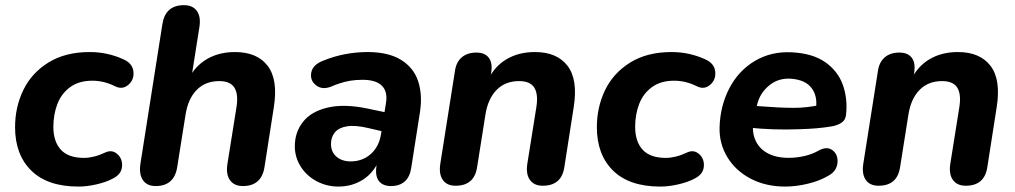

<svg xmlns="http://www.w3.org/2000/svg" viewBox="-20 -698 3855 729"><path d="M37.2 -215Q37.2 -291.3 68.6 -356.2Q100 -421 164 -460.7Q228.1 -500.4 320.7 -500.4Q355.7 -500.4 387.8 -493.2Q420 -485.9 447.4 -473.3Q482.9 -458.1 486.5 -427.1Q490.1 -396 467.8 -376.3Q445.5 -356.6 417.4 -370.2Q375 -391.6 330.8 -391.6Q279.4 -391.6 246 -366.9Q212.5 -342.2 197.5 -302.2Q182.6 -262.2 182.6 -216.5Q182.6 -160.8 211 -129.6Q239.5 -98.5 299.2 -98.5Q317 -98.5 337.5 -103.6Q358.1 -108.7 380.1 -119.2Q405.8 -131 426 -112.5Q446.2 -94 443.3 -64.9Q440.5 -35.7 407.8 -19.7Q382.8 -6.3 346.5 2Q310.3 10.4 277.9 10.4Q160.5 10.4 98.8 -50.2Q37.2 -110.8 37.2 -215Z M513.1 -76 596.7 -607.2Q602.3 -642.3 622.7 -660.4Q643.2 -678.4 678.5 -678.4Q711.6 -678.4 727.3 -656.7Q743.1 -635.1 737.3 -596.4L705.5 -395.3H694.5Q719.5 -446.5 765.3 -473.5Q811.1 -500.4 872.4 -500.4Q955.7 -500.4 995.9 -448.5Q1036.1 -396.6 1019.9 -292.4L984.1 -62.8Q978.5 -27.7 958 -9.6Q937.6 8.4 902.3 8.4Q869.2 8.4 853.3 -13.7Q837.5 -35.7 843.3 -74.4L877.7 -290Q885.8 -340.1 870.1 -365.1Q854.3 -390.1 812.4 -390.1Q759.7 -390.1 726.8 -356.5Q693.9 -322.9 684.5 -262.6L652.7 -62.8Q647.1 -27.7 626.7 -9.6Q606.2 8.4 571.1 8.4Q538 8.4 522.7 -14Q507.3 -36.5 513.1 -76Z M1099.4 -142.4Q1099.4 -196 1130.5 -235.4Q1161.6 -274.8 1223.9 -289.5Q1286.3 -304.3 1374.4 -286L1454 -269.4L1442.2 -197L1378.3 -211.8Q1328.9 -223.5 1297.3 -218.3Q1265.7 -213.1 1251.2 -195.1Q1236.7 -177 1236.7 -151.5Q1236.7 -120.7 1257.7 -103Q1278.7 -85.2 1311.4 -85.2Q1356.3 -85.2 1387.8 -113.2Q1419.2 -141.1 1426.6 -188.6L1445.4 -306.4Q1452.7 -349.1 1430.5 -372Q1408.2 -395 1356.3 -395Q1330.9 -395 1309.2 -391.4Q1287.4 -387.8 1263.4 -379.4Q1254 -376.4 1237.5 -369.2Q1203.2 -355.8 1179.8 -374.3Q1156.5 -392.7 1161.8 -422.4Q1167.1 -452.1 1206.8 -467.5Q1247.7 -484.3 1290.7 -492.4Q1333.7 -500.4 1375.1 -500.4Q1454.8 -500.4 1502.8 -470.7Q1550.7 -441 1567.7 -389.4Q1584.7 -337.9 1574.5 -271.9L1541.6 -62Q1536.7 -26.9 1517 -9.2Q1497.2 8.4 1464.6 8.4Q1432.9 8.4 1418.2 -11.2Q1403.6 -30.9 1409.6 -69.4L1418.6 -125.6L1424.2 -101.5Q1402.7 -45.2 1360.5 -17.4Q1318.2 10.4 1265 10.4Q1220.2 10.4 1181.9 -10.1Q1143.6 -30.6 1121.5 -66Q1099.4 -101.4 1099.4 -142.4Z M1651.7 -75.6 1707.3 -428Q1712.1 -462.3 1733.4 -480.4Q1754.6 -498.4 1788.7 -498.4Q1820.8 -498.4 1835.9 -478.7Q1850.9 -458.9 1844.9 -421.6L1835.9 -365.2L1833.1 -395.3Q1858.1 -446.5 1903.9 -473.5Q1949.7 -500.4 2011.1 -500.4Q2094.3 -500.4 2134.5 -448.5Q2174.7 -396.6 2158.5 -292.4L2122.7 -63.2Q2112.1 7.2 2040.9 7.2Q2007.8 7.2 1992 -14.9Q1976.3 -36.9 1982.1 -75.6L2016.3 -290Q2024.4 -340.1 2008.7 -365.1Q1992.9 -390.1 1951 -390.1Q1898.3 -390.1 1865.4 -356.5Q1832.5 -322.9 1823.1 -262.6L1791.5 -63.2Q1780.9 7.2 1709.7 7.2Q1676.6 7.2 1661.3 -14.9Q1645.9 -36.9 1651.7 -75.6Z M2246.2 -215Q2246.2 -291.3 2277.6 -356.2Q2309 -421 2373 -460.7Q2437.1 -500.4 2529.7 -500.4Q2564.7 -500.4 2596.8 -493.2Q2629 -485.9 2656.4 -473.3Q2691.9 -458.1 2695.5 -427.1Q2699.1 -396 2676.8 -376.3Q2654.5 -356.6 2626.4 -370.2Q2584 -391.6 2539.8 -391.6Q2488.4 -391.6 2455 -366.9Q2421.5 -342.2 2406.5 -302.2Q2391.6 -262.2 2391.6 -216.5Q2391.6 -160.8 2420 -129.6Q2448.5 -98.5 2508.2 -98.5Q2526 -98.5 2546.5 -103.6Q2567.1 -108.7 2589.1 -119.2Q2614.8 -131 2635 -112.5Q2655.2 -94 2652.3 -64.9Q2649.5 -35.7 2616.8 -19.7Q2591.8 -6.3 2555.5 2Q2519.3 10.4 2486.9 10.4Q2369.5 10.4 2307.8 -50.2Q2246.2 -110.8 2246.2 -215Z M2712.1 -214.3Q2714.5 -296.7 2749.6 -363.5Q2784.7 -430.4 2846.6 -466.9Q2908.4 -503.4 2986 -499.4Q3066 -495.5 3114.1 -461.4Q3162.1 -427.3 3180.5 -374.9Q3198.9 -322.5 3192.3 -262Q3190.1 -241.8 3174.9 -231.9Q3159.7 -222 3139.3 -218.4Q3109.8 -213.4 3080 -210.9Q3050.2 -208.4 3016.9 -207.4Q2966.2 -205.4 2917.7 -207Q2869.3 -208.6 2815.3 -214L2828.6 -297Q2848.8 -295.2 2861.9 -294.8Q2937.7 -288.8 2990.3 -288.5Q3043 -288.2 3094.5 -299.8L3078.1 -285.6Q3084.7 -332.8 3061.7 -363.5Q3038.7 -394.3 2985.4 -399Q2936.7 -403 2901.2 -374.2Q2865.7 -345.3 2855.1 -302.2L2843.5 -252Q2832.7 -205.6 2846.2 -170.6Q2859.7 -135.6 2893 -117.1Q2926.2 -98.7 2974 -98.7Q3003.5 -98.7 3033.6 -105.4Q3063.7 -112.2 3088.1 -126.2Q3120.3 -143.8 3141.5 -127.2Q3162.6 -110.5 3159.8 -79.9Q3157.1 -49.3 3127.4 -32.1Q3093.4 -11.5 3048 -0.6Q3002.7 10.4 2961.7 10.4Q2887.6 10.4 2830.4 -19.5Q2773.2 -49.4 2741.9 -100.9Q2710.5 -152.4 2712.1 -214.3Z M3257.7 -75.6 3313.3 -428Q3318.1 -462.3 3339.4 -480.4Q3360.6 -498.4 3394.7 -498.4Q3426.8 -498.4 3441.9 -478.7Q3456.9 -458.9 3450.9 -421.6L3441.9 -365.2L3439.1 -395.3Q3464.1 -446.5 3509.9 -473.5Q3555.7 -500.4 3617.1 -500.4Q3700.3 -500.4 3740.5 -448.5Q3780.7 -396.6 3764.5 -292.4L3728.7 -63.2Q3718.1 7.2 3646.9 7.2Q3613.8 7.2 3598 -14.9Q3582.3 -36.9 3588.1 -75.6L3622.3 -290Q3630.4 -340.1 3614.7 -365.1Q3598.9 -390.1 3557 -390.1Q3504.3 -390.1 3471.4 -356.5Q3438.5 -322.9 3429.1 -262.6L3397.5 -63.2Q3386.9 7.2 3315.7 7.2Q3282.6 7.2 3267.3 -14.9Q3251.9 -36.9 3257.7 -75.6Z"/></svg>

Font: SN Pro Thin
Style: Italic
Weight: 200
Italic angle: -9°
Designer: Tobias Whetton
Foundry: Supernotes
Version: Version 1.003;Glyphs 3.3 (3324)